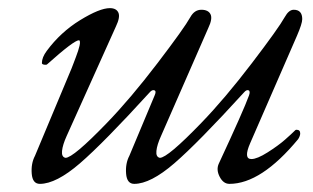

<svg xmlns="http://www.w3.org/2000/svg" viewBox="-20 -438 770 472"><path d="M360 -203Q365 -214 359.5 -216Q354 -218 348 -211Q235 -87 176.5 -36.5Q118 14 78 14Q60 14 58 -11Q56 -36 66 -55L156 -270Q159 -278 161 -283Q163 -288 166.5 -297.5Q170 -307 172 -313Q174 -319 175.5 -325.5Q177 -332 176.5 -335.5Q176 -339 174 -339Q162 -339 96 -280Q94 -278 88.5 -279Q83 -280 83 -283Q83 -297 95 -313Q129 -359 177 -388.5Q225 -418 250 -418Q266 -418 271 -407Q276 -396 265 -373L144 -104Q134 -82 132.5 -67Q131 -52 141 -50Q160 -50 243 -136Q301 -196 367 -282.5Q433 -369 448 -396Q458 -414 475 -414Q492 -414 497.5 -403Q503 -392 492 -369L376 -104Q366 -82 364.5 -67Q363 -52 373 -50Q392 -50 475 -136Q533 -196 599 -282.5Q665 -369 680 -396Q690 -414 702 -414Q723 -414 723 -391Q723 -380 710 -350L595 -86Q578 -47 598 -47Q612 -47 638 -63.5Q664 -80 680.5 -94.5Q697 -109 706 -118Q707 -119 709 -119Q718 -119 718 -110Q718 -104 713 -96Q622 14 544 14Q529 14 520 -3.5Q511 -21 518 -36Q579 -167 592 -203Q596 -214 591 -216Q586 -218 580 -211Q467 -87 408.5 -36.5Q350 14 310 14Q292 14 290 -11Q288 -36 298 -55Z"/></svg>

Font: EB Garamond 12
Style: Italic
Weight: 400
Italic angle: -17°
Version: Version 0.016; ttfautohint (v1.8.4)